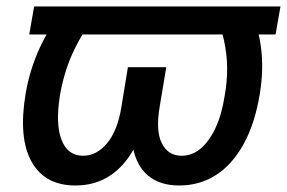

<svg xmlns="http://www.w3.org/2000/svg" viewBox="-20 -566 891 596"><path d="M850.6 -545.9 835.4 -459H70.8L85.9 -545.9ZM183.1 -545.9H293.9Q252.4 -489.3 226.8 -443.1Q201.2 -397 187.3 -355Q173.3 -313 166 -269.5Q151.9 -180.7 171.1 -131.6Q190.4 -82.5 237.8 -82.5Q280.3 -82.5 312.7 -121.8Q345.2 -161.1 356.9 -234.4L377 -357.4H459.5L439.5 -239.7Q426.8 -161.6 396.5 -105.7Q366.2 -49.8 320.3 -20Q274.4 9.8 214.4 9.8Q119.1 9.8 77.9 -64.2Q36.6 -138.2 59.6 -275.4Q72.3 -350.1 103.5 -417.7Q134.8 -485.4 183.1 -545.9ZM642.1 -545.9H752.4Q781.7 -485.4 790.3 -417.7Q798.8 -350.1 786.6 -275.4Q771.5 -182.6 736.3 -118.9Q701.2 -55.2 650.4 -22.7Q599.6 9.8 536.6 9.8Q476.6 9.8 440.4 -20.3Q404.3 -50.3 393.1 -106.2Q381.8 -162.1 394.5 -239.7L413.6 -357.4H496.1L475.6 -234.4Q462.9 -160.6 482.2 -121.6Q501.5 -82.5 543.9 -82.5Q576.2 -82.5 602.8 -104.7Q629.4 -127 648.9 -168.7Q668.5 -210.4 677.7 -270Q685.1 -312.5 685.1 -354Q685.1 -395.5 675 -442.1Q665 -488.8 642.1 -545.9Z"/></svg>

Font: Inter 18pt Medium
Style: Italic
Weight: 500
Italic angle: -9.3988°
Designer: Rasmus Andersson
Foundry: rsms
Version: Version 4.001;git-66647c0bb